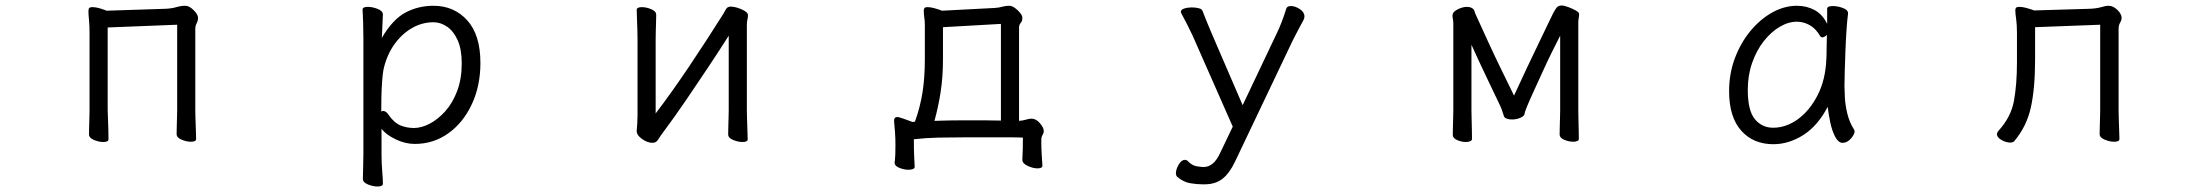

<svg xmlns="http://www.w3.org/2000/svg" viewBox="-20 -507 8040 699"><path d="M625 -417 372 -407V-106Q372 -100 373 -79Q374 -58 374.5 -35Q375 -12 375 0Q375 10 356 10Q340 10 322 2.5Q304 -5 304 -18Q304 -26 304.5 -44.5Q305 -63 305.5 -81Q306 -99 306 -106V-386Q306 -415 304 -434.5Q302 -454 302 -465Q302 -473 304 -477Q307 -481 316 -481Q330 -481 348.5 -475Q367 -469 368 -468L582 -475Q605 -476 622 -481Q639 -486 655 -486Q669 -486 685 -470Q701 -454 701 -442Q701 -432 696 -422.5Q691 -413 691 -402V-107Q691 -101 691.5 -80Q692 -59 693 -36Q694 -13 694 -1Q694 9 675 9Q659 9 641 1.5Q623 -6 623 -19Q623 -27 623.5 -45.5Q624 -64 624.5 -82Q625 -100 625 -107Z M1303 -368Q1303 -399 1302 -427Q1301 -455 1300 -472Q1300 -482 1319 -482Q1336 -482 1355 -474.5Q1374 -467 1374 -454Q1374 -448 1373 -432Q1372 -416 1371.5 -398.5Q1371 -381 1370 -369Q1410 -437 1456.5 -461.5Q1503 -486 1558 -486Q1633 -486 1681 -433Q1729 -380 1729 -278Q1729 -194 1697.5 -127Q1666 -60 1612 -21.5Q1558 17 1490 17Q1455 17 1420 0Q1385 -17 1369 -38V56Q1369 87 1371.5 116Q1374 145 1374 162Q1374 172 1354 172Q1338 172 1319.5 164.5Q1301 157 1301 144Q1301 132 1302 106.5Q1303 81 1303 55ZM1368 -101Q1372 -103 1375 -103Q1386 -103 1396 -87Q1416 -59 1439 -50Q1462 -41 1487 -41Q1514 -41 1544 -56.5Q1574 -72 1601 -102Q1628 -132 1644.5 -176Q1661 -220 1661 -276Q1661 -328 1646 -361Q1631 -394 1607.5 -410Q1584 -426 1558 -426Q1516 -426 1478.5 -404Q1441 -382 1414 -343Q1387 -304 1376 -253Q1373 -237 1371 -209Q1369 -181 1368.5 -152Q1368 -123 1368 -101Z M2633 -377Q2600 -325 2559.5 -264Q2519 -203 2477 -141.5Q2435 -80 2394 -25Q2384 -12 2376.5 0.5Q2369 13 2356 13Q2337 13 2317.5 -1Q2298 -15 2298 -29V-31Q2299 -40 2300 -57Q2301 -74 2301 -86V-364Q2301 -374 2300.5 -395Q2300 -416 2299 -438Q2298 -460 2298 -471Q2298 -481 2317 -481Q2333 -481 2351 -473.5Q2369 -466 2369 -453Q2369 -445 2368.5 -428.5Q2368 -412 2367.5 -394Q2367 -376 2367 -364V-94Q2425 -170 2488.5 -264.5Q2552 -359 2613 -456Q2618 -464 2623 -473.5Q2628 -483 2641 -483Q2651 -483 2665.5 -478.5Q2680 -474 2691.5 -467Q2703 -460 2703 -452Q2703 -442 2701 -435.5Q2699 -429 2699 -415V-106Q2699 -100 2699.5 -79Q2700 -58 2701 -35Q2702 -12 2702 0Q2702 10 2683 10Q2667 10 2649 2.5Q2631 -5 2631 -18Q2631 -26 2631.5 -44.5Q2632 -63 2632.5 -81Q2633 -99 2633 -106Z M3775 96Q3775 106 3757 106Q3741 106 3721.5 97Q3702 88 3702 75V74Q3703 57 3703.5 36Q3704 15 3704 -6Q3686 -7 3660.5 -7Q3635 -7 3606 -7H3493Q3441 -7 3396 -6Q3351 -5 3307 0Q3307 35 3308 59Q3309 83 3310 100Q3310 106 3303.5 108.5Q3297 111 3287 111Q3271 111 3254 104Q3237 97 3237 86V85Q3239 68 3239.5 54.5Q3240 41 3240 22Q3240 -2 3238.5 -24Q3237 -46 3235 -66V-68Q3235 -81 3247 -81Q3249 -81 3250.5 -80.5Q3252 -80 3253 -80Q3264 -77 3276 -72.5Q3288 -68 3302 -63L3311 -64Q3330 -117 3338.5 -170.5Q3347 -224 3347 -291V-386Q3347 -402 3347 -416.5Q3347 -431 3345 -443Q3344 -452 3343.5 -457.5Q3343 -463 3343 -467Q3343 -474 3345.5 -477.5Q3348 -481 3356 -481Q3370 -481 3389 -475Q3408 -469 3409 -468L3601 -478Q3617 -479 3629 -482.5Q3641 -486 3654 -486Q3664 -486 3675 -478Q3686 -470 3694 -460Q3702 -450 3702 -442Q3702 -430 3696 -423.5Q3690 -417 3690 -406V-67Q3704 -68 3715.5 -71.5Q3727 -75 3735 -75Q3752 -75 3766 -58.5Q3780 -42 3780 -30Q3780 -23 3775.5 -15.5Q3771 -8 3771 2Q3771 34 3772.5 56.5Q3774 79 3775 95ZM3624 -420 3413 -408V-292Q3413 -227 3404.5 -172Q3396 -117 3382 -67Q3409 -68 3436.5 -68.5Q3464 -69 3492 -69Q3527 -69 3560 -69Q3593 -69 3624 -68Z M4356 164Q4337 164 4313 160Q4289 156 4266 137Q4261 132 4261 124Q4261 110 4271 92.5Q4281 75 4294 75Q4301 75 4307 82Q4320 95 4335 98Q4350 101 4363 101Q4379 101 4394.5 89Q4410 77 4424 46L4468 -46L4322 -377Q4315 -392 4302.5 -417Q4290 -442 4281 -458Q4279 -462 4279 -464Q4279 -472 4291.5 -476Q4304 -480 4319 -480Q4333 -480 4344.5 -477Q4356 -474 4358 -467Q4365 -449 4372.5 -430.5Q4380 -412 4388 -393L4504 -124L4627 -383Q4637 -403 4646.5 -428Q4656 -453 4663 -476Q4666 -485 4680 -485Q4695 -485 4712 -474Q4729 -463 4729 -447Q4729 -441 4726 -435Q4718 -420 4707 -399.5Q4696 -379 4687 -361L4476 82Q4456 124 4430.5 144Q4405 164 4366 164Z M5660 -377Q5647 -352 5630 -317.5Q5613 -283 5596 -245.5Q5579 -208 5564 -175.5Q5549 -143 5540 -121Q5531 -99 5531 -96Q5531 -85 5516 -78.5Q5501 -72 5484 -72Q5474 -72 5465.5 -75Q5457 -78 5455 -85Q5452 -94 5448.5 -104.5Q5445 -115 5442 -121Q5418 -171 5389 -232Q5360 -293 5337 -344V-106Q5337 -100 5337.5 -79Q5338 -58 5338.5 -35.5Q5339 -13 5339 -1Q5339 4 5332.5 7Q5326 10 5317 10Q5301 10 5285 3Q5269 -4 5269 -16Q5269 -24 5269.5 -43Q5270 -62 5270.5 -80.5Q5271 -99 5271 -106V-422Q5271 -430 5269.5 -437Q5268 -444 5268 -450Q5268 -452 5268.5 -453.5Q5269 -455 5269 -456Q5271 -465 5288 -473.5Q5305 -482 5321 -482Q5331 -482 5338 -478Q5346 -474 5348 -466.5Q5350 -459 5353 -453Q5376 -402 5400.5 -349Q5425 -296 5449 -247Q5473 -198 5492 -159Q5514 -207 5539 -260Q5564 -313 5588.5 -363.5Q5613 -414 5633 -456Q5638 -466 5645 -476.5Q5652 -487 5665 -487Q5674 -487 5689 -481.5Q5704 -476 5716.5 -469Q5729 -462 5729 -456Q5729 -449 5727.5 -441.5Q5726 -434 5726 -425V-106Q5726 -96 5726.5 -75Q5727 -54 5727.5 -33.5Q5728 -13 5728 -1Q5728 4 5722 6.5Q5716 9 5708 9Q5692 9 5675 2Q5658 -5 5658 -18Q5658 -26 5658.5 -44.5Q5659 -63 5659.5 -81Q5660 -99 5660 -106Z M6708 -457Q6705 -435 6702.5 -398.5Q6700 -362 6698.5 -321.5Q6697 -281 6696 -246Q6695 -211 6695 -193Q6695 -179 6696.5 -151.5Q6698 -124 6705.5 -93Q6713 -62 6730 -35Q6732 -31 6732 -29Q6732 -18 6718.5 -2.5Q6705 13 6688 13Q6673 13 6661.5 -8.5Q6650 -30 6643.5 -60.5Q6637 -91 6634 -118Q6597 -48 6544.5 -15Q6492 18 6436 18Q6363 18 6319 -31.5Q6275 -81 6275 -175Q6275 -239 6296 -295Q6317 -351 6352.5 -394Q6388 -437 6432 -461.5Q6476 -486 6522 -486Q6557 -486 6586 -470.5Q6615 -455 6632 -420V-475Q6632 -485 6653 -485Q6670 -485 6689 -478Q6708 -471 6708 -459ZM6631 -380Q6622 -371 6614 -371Q6610 -371 6607 -375Q6590 -404 6567.5 -416Q6545 -428 6522 -428Q6491 -428 6459.5 -409.5Q6428 -391 6401.5 -357.5Q6375 -324 6359 -278.5Q6343 -233 6343 -180Q6343 -104 6369 -73Q6395 -42 6435 -42Q6483 -42 6526 -73.5Q6569 -105 6597.5 -161Q6626 -217 6629 -291Q6630 -305 6630 -330Q6630 -355 6631 -380Z M7626 -417 7389 -408V-291Q7389 -185 7373.5 -115.5Q7358 -46 7313 7Q7309 12 7298 12Q7283 12 7266.5 2.5Q7250 -7 7250 -19Q7250 -23 7255 -30Q7301 -80 7312 -139.5Q7323 -199 7323 -281V-387Q7323 -417 7320 -438Q7317 -459 7317 -469Q7317 -474 7319 -478Q7322 -482 7331 -482Q7345 -482 7364.5 -476Q7384 -470 7385 -469L7587 -475Q7613 -476 7629.5 -481Q7646 -486 7657 -486Q7673 -486 7688.5 -471Q7704 -456 7704 -442Q7704 -434 7698.5 -424.5Q7693 -415 7693 -402V-107Q7693 -101 7693.5 -80Q7694 -59 7695 -36Q7696 -13 7696 -1Q7696 9 7677 9Q7661 9 7642.5 1.5Q7624 -6 7624 -19Q7624 -27 7624.5 -45Q7625 -63 7625.5 -81Q7626 -99 7626 -107Z"/></svg>

Font: Moon Stars Kai T HW
Style: Regular
Weight: 400
Designer: GuiWonder
Version: Version 1.101